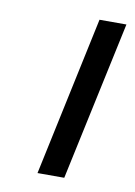

<svg xmlns="http://www.w3.org/2000/svg" viewBox="-60 -487 371 528"><g transform="rotate(10 125.5 -222.5)"><path d="M81.1 0 175.8 -444.8H251L155.8 0Z"/></g></svg>

Font: CMU Sans Serif
Style: Oblique
Weight: 500
Italic angle: -12°
Version: Version 0.7.0